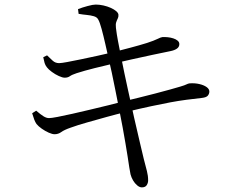

<svg xmlns="http://www.w3.org/2000/svg" viewBox="-20 -778 1040 840"><path d="M321.3 -738.1Q340.2 -745.5 363.5 -751.7Q386.8 -758 398.7 -758Q415.3 -758 432.5 -754.1Q449.8 -750.2 464.6 -743.6Q479.4 -736.9 488.6 -729Q497.7 -721 498.2 -713.2Q498.8 -703.9 495.1 -696.9Q491.4 -689.8 488.4 -680.8Q485.4 -671.8 487.2 -656.2Q490.8 -626.5 496.1 -599.1Q501.4 -571.7 510.6 -524.8Q524.1 -456.8 538.9 -389.6Q553.7 -322.4 567 -262.3Q580.4 -202.1 591.7 -155.7Q602.9 -109.3 608.9 -83.1Q617.4 -49.9 622.8 -29.5Q628.1 -9.1 628.1 11.5Q628.1 22.1 622.1 31.8Q616.1 41.6 600.8 41.8Q590.6 41.8 580.2 33Q569.7 24.3 562.1 11.2Q554.6 -1.8 551.1 -15Q549.1 -23.6 545.7 -44.9Q542.2 -66.1 538.2 -94.3Q534.2 -122.5 529 -150.3Q524.4 -179.7 516.9 -219.1Q509.4 -258.5 501 -301.6Q492.6 -344.7 484.3 -385.7Q476 -426.7 469 -460.4Q462 -494.2 457 -513.8Q449.2 -548.1 440.9 -584.9Q432.6 -621.7 424.6 -651.2Q416.6 -680.6 409.8 -692.5Q404.6 -702.9 390.6 -707Q376.5 -711.1 359.3 -712.7Q342 -714.3 323.9 -717.5ZM169.2 -527.6 185.9 -535.8Q198.8 -523.4 210.4 -512.6Q222 -501.8 238.6 -501.8Q248.2 -501.8 274 -506.6Q299.7 -511.4 334.2 -518.5Q368.6 -525.7 405.4 -533.7Q442.3 -541.7 472.9 -549.1Q514 -559.8 552.2 -569.8Q590.3 -579.9 623.2 -590.1Q654.8 -600.5 669.1 -607.7Q683.4 -614.9 690.2 -615.7Q701 -616.4 714 -615.1Q727 -613.8 738.3 -610.1Q749.6 -606.5 757.1 -600.2Q764.6 -593.9 764.6 -585.1Q764.6 -572.8 754.2 -565.4Q743.8 -557.9 725.4 -554.3Q693.1 -548.1 647.5 -538.1Q602 -528.1 558 -518.6Q514.1 -509.1 485.9 -502.1Q439.2 -491.3 394.2 -480Q349.1 -468.7 315.2 -457.8Q294.5 -451 285.7 -444.6Q276.8 -438.1 263 -438.1Q253.3 -438.1 237.4 -445.4Q221.5 -452.6 206.9 -463.4Q192.2 -474.2 185.2 -483.5Q178 -492.8 175.1 -502.5Q172.2 -512.2 169.2 -527.6ZM120.7 -282.5 138.3 -293.8Q157.6 -277.1 170.4 -269.2Q183.2 -261.3 194.5 -261.3Q204.5 -261.3 231.8 -266.5Q259.1 -271.7 296.7 -280.2Q334.3 -288.6 375.7 -298.6Q417.1 -308.6 455.3 -317.8Q493.4 -326.9 520.7 -334.5Q549.8 -341.4 586.4 -350.5Q623 -359.6 659.6 -369Q696.1 -378.4 725 -386.6Q753.9 -394.8 768.2 -399Q789.2 -405.2 796 -408.9Q802.8 -412.5 809.8 -413.3Q832.6 -414.9 852.1 -410.3Q871.7 -405.8 883.8 -397.2Q895.9 -388.6 895.9 -377.5Q895.9 -368.2 889.7 -360.1Q883.6 -352 864.2 -349.7Q827.9 -345.7 795.1 -341.4Q762.2 -337.1 725.5 -330.3Q688.9 -323.5 641.7 -313.4Q594.5 -303.3 529.5 -287.7Q493.5 -279.3 448.7 -266.9Q403.8 -254.4 361 -242.3Q318.2 -230.2 288.5 -219.3Q260.9 -209.7 248.1 -200.3Q235.3 -190.9 219.2 -190.7Q208.8 -190.7 193.2 -197.6Q177.5 -204.6 162.9 -214.9Q148.2 -225.2 139.8 -235.4Q134.4 -243.1 129.9 -254.6Q125.4 -266.2 120.7 -282.5Z"/></svg>

Font: Source Han Serif JP VF
Style: Regular
Weight: 250
Designer: Ryoko NISHIZUKA 西塚涼子 (kana & ideographs); Frank Grießhammer (Latin, Greek & Cyrillic); Wenlong ZHANG 张文龙 (bopomofo); San
Foundry: Adobe
Version: Version 2.001;hotconv 1.1.0;makeotfexe 2.6.0